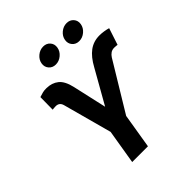

<svg xmlns="http://www.w3.org/2000/svg" viewBox="-253 -1099 1254 1254"><g transform="rotate(-45 374.0 -472.5)"><path d="M235.8 0 275.4 -238.8 183.6 -577.6Q174.3 -611.3 140.6 -611.3Q133.3 -611.3 123 -610.4Q112.8 -609.4 110.4 -608.9L111.8 -723.6Q113.3 -724.1 115.7 -725.1Q130.9 -730 145.8 -733.9Q160.6 -737.8 180.7 -737.3Q230.5 -736.8 264.4 -709.7Q298.3 -682.6 313.5 -614.3L366.2 -380.4L497.6 -612.3Q531.7 -675.3 573 -705.8Q614.3 -736.3 668.9 -736.3Q688.5 -736.3 710.2 -732.9Q731.9 -729.5 747.6 -724.6L709.5 -608.9Q707.5 -609.4 697.3 -610.4Q687 -611.3 680.7 -611.3Q661.6 -611.3 647.9 -601.8Q634.3 -592.3 625 -577.6L420.9 -240.7L381.3 0ZM334 -802.7Q303.7 -802.7 285.9 -823.7Q268.1 -844.7 272.9 -874Q277.8 -903.3 302.7 -924.1Q327.6 -944.8 357.9 -944.8Q388.2 -944.8 406 -924.1Q423.8 -903.3 418.9 -874Q414.1 -844.7 389.2 -823.7Q364.3 -802.7 334 -802.7ZM550.3 -802.7Q520 -802.7 502.2 -823.7Q484.4 -844.7 489.3 -874Q494.1 -903.3 519 -924.1Q543.9 -944.8 574.2 -944.8Q604.5 -944.8 622.3 -924.1Q640.1 -903.3 635.3 -874Q630.4 -844.7 605.5 -823.7Q580.6 -802.7 550.3 -802.7Z"/></g></svg>

Font: Inter
Style: Bold Italic
Weight: 700
Italic angle: -9.39999°
Designer: Rasmus Andersson
Foundry: rsms
Version: Version 4.001;git-9221beed3